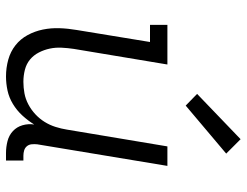

<svg xmlns="http://www.w3.org/2000/svg" viewBox="-111 -703 822 640"><g transform="rotate(90 300.0 -383.0)"><path d="M235 8Q206 8 179 0.5Q152 -7 131 -23.5Q110 -40 97 -64Q84 -88 78.5 -115Q73 -142 74 -170.5Q75 -199 80 -228L120 -472H63V-530H195L143 -218Q140 -198 139 -177.5Q138 -157 142 -138Q146 -119 155 -101.5Q164 -84 178.5 -72Q193 -60 212.5 -55Q232 -50 252 -50Q252 -50 252.5 -50Q253 -50 253 -50Q272 -50 291 -53.5Q310 -57 328 -66.5Q346 -76 361 -90Q376 -104 386.5 -121Q397 -138 403 -157Q409 -176 412 -195L468 -530H533L461 -96Q460 -86 461 -77Q462 -68 467.5 -61.5Q473 -55 481.5 -52.5Q490 -50 499 -50H515V8H490Q470 8 450.5 3Q431 -2 417 -15Q403 -28 397.5 -47Q392 -66 395 -86Q382 -65 365 -46.5Q348 -28 326.5 -15Q305 -2 281.5 3Q258 8 235 8ZM332 -591 293 -629 444 -774 492 -726Z"/></g></svg>

Font: Iosevka Slab Light Extended
Style: Italic
Weight: 300
Width: 7
Italic angle: -9°
Monospace: yes
Designer: Belleve Invis
Foundry: Belleve Invis
Version: Version 11.1.0; ttfautohint (v1.8.3)